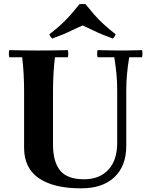

<svg xmlns="http://www.w3.org/2000/svg" viewBox="-20 -962 782 996"><path d="M401 15Q258 15 181.5 -37.5Q105 -90 105 -195V-490Q105 -535 102.5 -579.5Q100 -624 95 -665H28Q24 -684 28 -702Q63 -701 104.5 -700.5Q146 -700 180 -700Q215 -700 256.5 -700.5Q298 -701 332 -702Q336 -684 332 -665H265Q260 -624 257.5 -579.5Q255 -535 255 -490V-211Q255 -124 291.5 -78Q328 -32 416 -32Q496 -32 542 -81.5Q588 -131 588 -221V-490Q588 -535 584.5 -574Q581 -613 573 -665H486Q482 -684 486 -702Q528 -701 561 -700.5Q594 -700 613 -700Q630 -700 656.5 -700.5Q683 -701 717 -702Q721 -684 717 -665H650Q642 -613 638.5 -574Q635 -535 635 -490V-205Q635 -102 574 -43.5Q513 15 401 15ZM565 -762Q533 -774 508.5 -784Q484 -794 461 -805.5Q438 -817 408 -830Q378 -817 355 -805.5Q332 -794 308 -784Q284 -774 251 -762Q240 -772 236 -784Q275 -814 300.5 -838Q326 -862 347 -886Q368 -910 392 -940Q408 -943 424 -940Q448 -910 469 -886Q490 -862 516 -838Q542 -814 580 -784Q576 -772 565 -762Z"/></svg>

Font: Poltawski Nowy
Style: Bold
Weight: 700
Designer: Adam Pótawski, Mateusz Machalski, Borys Kosmynka, Ania Wieluska
Foundry: Capitalics.wtf
Version: Version 1.001;gftools[0.9.25]